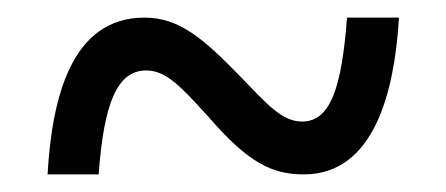

<svg xmlns="http://www.w3.org/2000/svg" viewBox="-20 -466 506 218"><path d="M34 -268H92C98 -349 113 -386 146 -386C169 -386 186 -367 217 -333C262 -281 289 -268 325 -268C405 -268 428 -362 433 -446H374C368 -366 355 -328 323 -328C300 -328 283 -348 253 -379C211 -422 184 -446 144 -446C61 -446 39 -355 34 -268Z"/></svg>

Font: Noto Serif Devanagari Condensed Medium
Style: Regular
Weight: 500
Width: 3
Designer: Universal Thirst, Indian Type Foundry and the Monotype Design Team
Foundry: Monotype Imaging Inc.
Version: Version 2.004